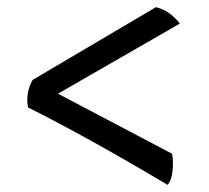

<svg xmlns="http://www.w3.org/2000/svg" viewBox="-20 -524 590 541"><path d="M452.4 -3Q346.4 -66.2 247.8 -121.1Q149.2 -176 58.8 -221.4Q51.6 -264.2 72.2 -299L419.4 -503.8Q458 -494.6 486.8 -457.6L143.4 -260L464.8 -90.8Q469 -69 466.2 -42.7Q463.4 -16.4 452.4 -3Z"/></svg>

Font: Vollkorn
Style: Regular
Weight: 400
Designer: Friedrich Althausen
Foundry: Friedrich Althausen
Version: Version 4.104